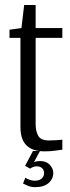

<svg xmlns="http://www.w3.org/2000/svg" viewBox="-20 -608 282 773"><path d="M159.6 1.4Q137.7 1.4 119.7 -3.8Q101.8 -9.1 88.9 -20.6Q76 -32.1 69.1 -50.8Q62.3 -69.4 62.3 -97.2V-455.6H18.2V-488.4L66.3 -495L77.3 -587.8H123.5V-495H231V-455.6H123.5V-107.8Q123.5 -80 134 -61.2Q144.4 -42.5 177.6 -42.5Q191.8 -42.5 207.9 -43.6Q223.9 -44.7 231 -45.5V-5.4Q223.2 -4.7 203 -1.6Q182.9 1.4 159.6 1.4ZM121.1 145.5Q105.5 145.5 93 140.2Q80.4 134.9 72.7 130.9L82.1 107.4Q87.7 112 99.5 115.8Q111.3 119.6 118.4 119.6Q138.5 119.6 148 110.6Q157.5 101.6 157.5 88.9Q157.5 75.9 149 68.7Q140.4 61.5 127 61.5Q120.3 61.5 113.6 64.2Q106.9 66.9 101.3 71L81 59.7L112.7 0H140.9L113.5 50.9L107.9 49Q114.6 44.6 123.5 42.5Q132.5 40.4 141.5 40.4Q166.5 40.4 180.5 55.5Q194.5 70.6 194.5 87.6Q194.5 112.6 175.4 129.1Q156.2 145.5 121.1 145.5Z"/></svg>

Font: Alumni Sans SC Thin
Style: Regular
Weight: 100
Designer: Robert E. Leuschke
Foundry: Robert E. Leuschke
Version: Version 1.018